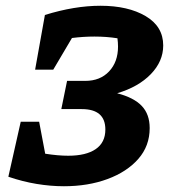

<svg xmlns="http://www.w3.org/2000/svg" viewBox="-20 -636 593 667"><path d="M52 -213H116L137 -102Q182 -95 217 -95Q279 -95 312.5 -118Q346 -141 346 -186Q346 -257 264 -257H193L213 -355H276Q328 -355 359 -388Q390 -421 390 -474Q390 -488 388 -503Q350 -509 308 -509Q270 -509 230 -504L165 -394H102L136 -584Q239 -616 329 -616Q425 -616 486 -580Q547 -544 547 -478Q547 -423 504 -378.5Q461 -334 387 -312Q445 -297 472.5 -268Q500 -239 500 -191Q500 -129 460.5 -84Q421 -39 353.5 -14Q286 11 202 11Q156 11 107.5 3Q59 -5 9 -22Z"/></svg>

Font: Piazzolla SC
Style: Bold Italic
Weight: 700
Italic angle: -11.3°
Designer: Juan Pablo del Peral
Foundry: Huerta Tipografica
Version: Version 1.330